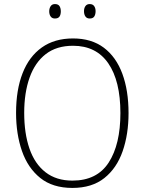

<svg xmlns="http://www.w3.org/2000/svg" viewBox="-20 -914 711 944"><path d="M612 -358Q612 -254 583 -170.5Q554 -87 493 -38.5Q432 10 336 10Q239 10 178 -39Q117 -88 88 -171.5Q59 -255 59 -359Q59 -472 91 -554Q123 -636 185.5 -680.5Q248 -725 339 -725Q430 -725 490.5 -679.5Q551 -634 581.5 -551.5Q612 -469 612 -358ZM99 -359Q99 -258 125 -183Q151 -108 204 -67Q257 -26 336 -26Q457 -26 514.5 -115Q572 -204 572 -358Q572 -516 512.5 -602.5Q453 -689 339 -689Q258 -689 205 -648Q152 -607 125.5 -532.5Q99 -458 99 -359ZM222 -858Q222 -873 229 -883.5Q236 -894 250 -894Q266 -894 272.5 -884Q279 -874 279 -858Q279 -842 272.5 -832.5Q266 -823 250 -823Q236 -823 229 -833Q222 -843 222 -858ZM393 -859Q393 -874 400 -884Q407 -894 421 -894Q436 -894 443 -884Q450 -874 450 -859Q450 -843 443.5 -833Q437 -823 421 -823Q407 -823 400 -833Q393 -843 393 -859Z"/></svg>

Font: Noto Sans Kannada SemiCondensed ExtraLight
Style: Regular
Weight: 200
Width: 4
Designer: Jelle Bosma - Monotype Design Team
Foundry: Monotype Imaging Inc.
Version: Version 2.005; ttfautohint (v1.8.4.7-5d5b)